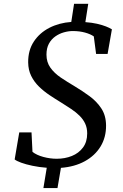

<svg xmlns="http://www.w3.org/2000/svg" viewBox="-20 -866 644 1002"><path d="M206.5 115.5 224 9.5Q184 6.5 149.5 -0.8Q115 -8 90.5 -17Q66 -26 56.5 -34L80.5 -175H144.5L149.5 -73.5Q171 -56.5 206.2 -47Q241.5 -37.5 276 -37.5Q319 -37.5 355 -52Q391 -66.5 413 -96Q435 -125.5 435 -169.5Q435 -198.5 424.5 -221Q414 -243.5 395.2 -262Q376.5 -280.5 351.8 -297Q327 -313.5 299 -331Q268.5 -349.5 238.2 -369.8Q208 -390 183 -414.5Q158 -439 142.8 -469.8Q127.5 -500.5 127 -540.5Q126.5 -603.5 156.5 -649Q186.5 -694.5 237.5 -720.8Q288.5 -747 352 -751.5L366.5 -846H440.5L425.5 -750.5Q460 -748 487 -741.8Q514 -735.5 533 -728Q552 -720.5 564 -713L541.5 -584.5H481.5L469.5 -676Q452.5 -688 423.8 -696Q395 -704 360 -704Q337.5 -704 313.5 -697.2Q289.5 -690.5 268.8 -676Q248 -661.5 235.2 -638Q222.5 -614.5 222.5 -581Q222.5 -541.5 243 -512.8Q263.5 -484 297.2 -461.2Q331 -438.5 370 -415.5Q410 -391.5 447.2 -364.2Q484.5 -337 508.8 -300.2Q533 -263.5 533.5 -211.5Q534 -149.5 504.8 -101.5Q475.5 -53.5 422.5 -24.5Q369.5 4.5 298 10L280 115.5Z"/></svg>

Font: Merriweather Light 18pt
Style: Italic
Weight: 400
Italic angle: -7.8°
Version: Version 2.101